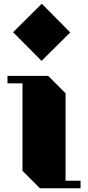

<svg xmlns="http://www.w3.org/2000/svg" viewBox="-20 -1005 470 1025"><path d="M202 -680 50 -833 203 -985 355 -832ZM410 -40V0H193L100 -93V-560H20V-600H237L330 -507V-40Z"/></svg>

Font: Kumar One
Style: Regular
Weight: 400
Designer: Parimal Parmar
Foundry: Indian Type Foundry
Version: Version 1.001;PS 1.001;hotconv 1.0.88;makeotf.lib2.5.647800